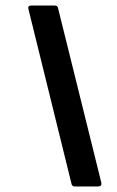

<svg xmlns="http://www.w3.org/2000/svg" viewBox="-20 -675 425 695"><path d="M251 0Q241 0 239 -9L83 -642Q79 -655 94 -655H178Q188 -655 190 -646L347 -13Q349 0 334 0Z"/></svg>

Font: Sofia Sans
Style: Bold Italic
Weight: 700
Italic angle: -9°
Designer: Botio Nikoltchev, Ani Petrova
Foundry: lettersoup
Version: Version 4.101; ttfautohint (v1.8.4.7-5d5b)